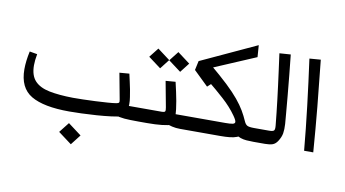

<svg xmlns="http://www.w3.org/2000/svg" viewBox="-72 -702 1905 1061"><g transform="rotate(10 880.0 -171.0)"><path d="M334 11.7Q189.9 11.7 119.6 -29.8Q49.3 -71.3 49.3 -175.8Q49.3 -220.7 61.5 -276.9L104.5 -269.5Q97.7 -232.9 97.7 -206.5Q97.7 -149.4 125.5 -119.4Q153.3 -89.4 207.5 -78.4Q261.7 -67.4 341.3 -66.4Q363.8 -66.4 397.2 -67.1Q430.7 -67.9 466.6 -69.6Q502.4 -71.3 533.4 -73.5Q564.5 -75.7 582 -78.6Q593.8 -80.6 596.7 -84.7Q599.6 -88.9 597.2 -101.1L569.8 -247.6L625 -252Q629.9 -229.5 634.8 -208Q639.6 -186.5 643.6 -166.5Q647.5 -144.5 650.6 -124.5Q653.8 -104.5 653.8 -86.4Q653.8 -67.9 649.9 -50.8L616.2 -75.7H721.2V0Q669.9 0 641.1 -2.4Q612.3 -4.9 582 -14.2H630.9Q606 -6.8 567.6 -2Q529.3 2.9 486.1 5.9Q442.9 8.8 402.6 10.3Q362.3 11.7 334 11.7ZM721.2 0V-75.7Q734.9 -75.7 739 -66.9Q743.2 -58.1 743.2 -37.6Q743.2 -19.5 738.8 -9.8Q734.4 0 721.2 0ZM374 188.5 298.8 132.3 343.8 75.2 418.5 131.3Z M721.2 0V-75.7H839.4Q852.5 -75.7 856 -80.8Q859.4 -85.9 856 -103.5L829.1 -247.6L884.3 -252Q897.9 -194.8 906.5 -148.2Q915 -101.6 917 -59.6L898.9 -75.7H968.3V0H954.1Q929.7 0 908.7 -4.9Q887.7 -9.8 871.1 -17.6L907.2 -15.6Q887.7 -7.8 851.8 -3.9Q815.9 0 768.1 0ZM968.3 0V-75.7Q981.9 -75.7 986.1 -66.9Q990.2 -58.1 990.2 -37.6Q990.2 -19.5 985.8 -9.8Q981.4 0 968.3 0ZM721.2 0Q708 0 703.6 -9.8Q699.2 -19.5 699.2 -37.6Q699.2 -58.1 703.4 -66.9Q707.5 -75.7 721.2 -75.7ZM899.5 -310.5 829.3 -363 871.2 -416.3 941 -363.9ZM787.2 -310.5 717 -363 758.9 -416.3 828.7 -363.9Z M968.3 0V-75.7H1193.8Q1222.7 -75.7 1235.4 -78.6Q1248 -81.5 1248 -90.3Q1248 -100.1 1231.4 -123.5Q1200.2 -168 1154.8 -208.7Q1109.4 -249.5 1070.8 -280.8L1097.2 -289.6L1060.1 -255.9L978.5 -335L989.7 -386.7L1301.8 -531.2L1306.6 -464.8L1057.6 -358.9L1058.1 -380.4Q1121.1 -327.6 1162.4 -288.6Q1203.6 -249.5 1229.2 -218.3Q1254.9 -187 1271 -159.7Q1287.1 -132.3 1299.8 -103Q1306.6 -87.4 1316.9 -81.5Q1327.1 -75.7 1356 -75.7H1365.7V0Q1344.2 0 1326.2 -1.5Q1308.1 -2.9 1292.5 -8.3Q1276.9 -13.7 1261.7 -24.9L1295.4 -28.3Q1287.6 -17.6 1271.5 -11.2Q1255.4 -4.9 1232.2 -2.4Q1209 0 1180.2 0ZM968.3 0Q955.1 0 950.7 -9.8Q946.3 -19.5 946.3 -37.6Q946.3 -58.1 950.4 -66.9Q954.6 -75.7 968.3 -75.7ZM1365.7 0V-75.7Q1379.4 -75.7 1383.5 -66.9Q1387.7 -58.1 1387.7 -37.6Q1387.7 -19.5 1383.3 -9.8Q1378.9 0 1365.7 0Z M1365.7 0V-75.7H1439.5Q1460.4 -75.7 1466.8 -81.5Q1473.1 -87.4 1470.7 -110.4Q1467.3 -145.5 1463.4 -180.9Q1459.5 -216.3 1455.1 -253.2Q1450.7 -290 1445.6 -329.6Q1440.4 -369.1 1434.6 -413.1Q1428.7 -457 1421.9 -506.8L1484.9 -511.2Q1490.7 -457.5 1496.6 -397.7Q1502.4 -337.9 1507.6 -282.5Q1512.7 -227.1 1516.1 -185.8Q1519.5 -144.5 1521 -127.4Q1522.9 -97.2 1519.3 -75Q1515.6 -52.7 1500 -28.8Q1488.8 -11.7 1473.4 -5.9Q1458 0 1430.2 0ZM1365.7 0Q1352.5 0 1348.1 -9.8Q1343.8 -19.5 1343.8 -37.6Q1343.8 -58.1 1347.9 -66.9Q1352.1 -75.7 1365.7 -75.7Z M1649.9 0Q1639.2 -118.7 1623.5 -249.3Q1607.9 -379.9 1590.3 -506.8L1653.3 -511.7Q1668 -375.5 1679.7 -253.2Q1691.4 -130.9 1701.2 0Z"/></g></svg>

Font: Markazi Text
Style: Regular
Weight: 400
Designer: Borna Izadpanah (Arabic designer), Fiona Ross (Arabic design director) and Florian Runge (Latin designer)
Foundry: Borna Izadpanah and Florian Runge
Version: Version 1.000